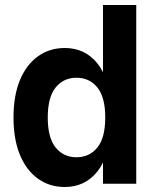

<svg xmlns="http://www.w3.org/2000/svg" viewBox="-20 -735 622 768"><path d="M239 13Q178 13 131.5 -20.5Q85 -54 59.5 -116Q34 -178 34 -265Q34 -352 59.5 -414Q85 -476 131.5 -509.5Q178 -543 239 -543Q320 -543 369.5 -481.5Q419 -420 419 -306V-224Q419 -111 369.5 -49Q320 13 239 13ZM286 -106Q338 -106 369.5 -145Q401 -184 401 -265Q401 -346 369.5 -385Q338 -424 286 -424Q234 -424 202.5 -385Q171 -346 171 -265Q171 -184 202.5 -145Q234 -106 286 -106ZM392 0V-134L410 -265L392 -391V-715H525V0Z"/></svg>

Font: Radio Canada Big SemiBold
Style: Regular
Weight: 600
Designer: Étienne Aubert Bonn
Foundry: Coppers and Brasses
Version: Version 1.001